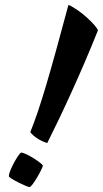

<svg xmlns="http://www.w3.org/2000/svg" viewBox="-20 -736 418 780"><path d="M378 -613C372 -631 308 -695 258 -716C184 -440 144 -300 103 -199C117 -181 144 -163 172 -155C231 -272 312 -447 378 -613ZM154 -63C154 -71 86 -116 66 -116C58 -116 16 -44 16 -20C16 -12 90 24 100 24C111 24 154 -53 154 -63Z"/></svg>

Font: Yesteryear
Style: Regular
Weight: 400
Designer: Astigmatic (AOETI)
Foundry: Astigmatic (AOETI)
Version: Version 1.000